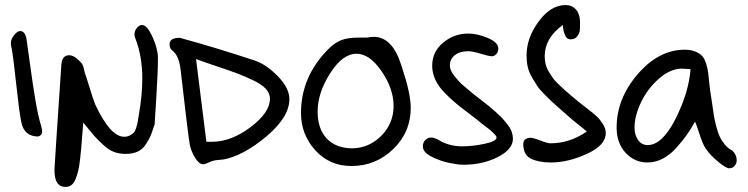

<svg xmlns="http://www.w3.org/2000/svg" viewBox="-20 -633 2963 761"><path d="M64 -151Q56 -190 44 -302Q32 -414 26 -442Q23 -454 23 -462Q23 -478 36 -494Q49 -510 60 -510Q79 -510 85 -479Q89 -453 99.5 -375Q110 -297 120.5 -235Q131 -173 143 -134Q147 -120 147 -113Q147 -96 131 -92Q75 -92 64 -151Z M479 -23Q453 -23 432.5 -30.5Q412 -38 389.5 -58.5Q367 -79 353.5 -94.5Q340 -110 310 -147Q308 -128 306 -97.5Q304 -67 302 -46Q300 -25 297 1Q294 27 290 44Q286 61 279.5 77Q273 93 263 100.5Q253 108 240 108Q196 108 196 43V36Q196 27 223 -374Q225 -414 254 -414Q276 -414 303 -383Q307 -378 309.5 -371Q312 -364 314 -354Q316 -344 318 -339Q321 -332 334.5 -287.5Q348 -243 357 -220Q417 -91 472 -91Q485 -91 494.5 -96Q504 -101 509.5 -106.5Q515 -112 519 -124Q523 -136 524.5 -143Q526 -150 528 -164Q530 -178 531 -182Q544 -257 544 -322Q544 -411 516 -482Q513 -491 513 -495Q513 -512 523 -523Q533 -534 543 -534Q563 -534 584.5 -486.5Q606 -439 606 -403Q606 -352 600 -254.5Q594 -157 593 -142Q593 -137 591 -135Q582 -107 576.5 -94Q571 -81 558 -61Q545 -41 525.5 -32Q506 -23 479 -23Z M990 -393Q1035 -378 1081 -331Q1127 -284 1127 -240Q1127 -169 1036 -92.5Q945 -16 866 -1Q859 0 845.5 1Q832 2 826 4Q820 5 806 11.5Q792 18 785 18Q769 18 753 -8Q737 -34 732 -61Q724 -110 696 -355Q690 -411 664 -432Q652 -440 652 -458Q652 -483 693 -483Q833 -445 990 -393ZM757 -399 798 -71H820Q896 -71 973 -129Q1050 -187 1050 -242Q1050 -263 1033.5 -281Q1017 -299 982 -315.5Q947 -332 917.5 -343Q888 -354 835.5 -371.5Q783 -389 757 -399Z M1401 -484H1435Q1448 -487 1461 -487Q1534 -487 1569 -379L1573 -367Q1608 -262 1608 -206Q1608 -109 1538.5 -42Q1469 25 1373 25Q1286 25 1229.5 -37.5Q1173 -100 1173 -185Q1173 -327 1278 -435Q1305 -463 1331.5 -473.5Q1358 -484 1401 -484ZM1239 -191Q1239 -122 1275 -84Q1311 -46 1375 -45Q1443 -46 1491.5 -95Q1540 -144 1540 -213Q1540 -281 1492.5 -350.5Q1445 -420 1393 -420Q1338 -420 1288.5 -342.5Q1239 -265 1239 -191Z M1811 -53Q1853 -53 1900.5 -63Q1948 -73 1948 -88Q1948 -93 1941 -100.5Q1934 -108 1926.5 -114.5Q1919 -121 1907 -130Q1895 -139 1891 -142Q1876 -155 1843.5 -179.5Q1811 -204 1789 -222Q1767 -240 1742.5 -265Q1718 -290 1705.5 -317Q1693 -344 1693 -372Q1693 -428 1736.5 -464Q1780 -500 1836 -500Q1872 -500 1913.5 -482.5Q1955 -465 1955 -441Q1955 -427 1947 -418.5Q1939 -410 1930 -410Q1918 -410 1885.5 -420Q1853 -430 1836 -430Q1803 -430 1783 -414.5Q1763 -399 1763 -373Q1763 -355 1780.5 -332.5Q1798 -310 1813.5 -296.5Q1829 -283 1858 -259Q1865 -254 1886 -237.5Q1907 -221 1917 -213Q1927 -205 1945 -189Q1963 -173 1972.5 -162.5Q1982 -152 1993 -137.5Q2004 -123 2008.5 -109.5Q2013 -96 2013 -83Q2013 -41 1953 -10.5Q1893 20 1816 20Q1797 20 1762 13Q1727 6 1691.5 -11.5Q1656 -29 1656 -53Q1656 -69 1666.5 -78.5Q1677 -88 1688 -88Q1698 -88 1714 -81Q1757 -53 1811 -53Z M2054 -63Q2054 -71 2060 -79Q2070 -87 2081 -87Q2094 -87 2122 -76Q2150 -65 2161 -65Q2239 -65 2306 -112Q2298 -119 2272 -139.5Q2246 -160 2233 -172Q2225 -179 2201 -200Q2177 -221 2167 -230.5Q2157 -240 2137.5 -259.5Q2118 -279 2108.5 -293.5Q2099 -308 2087.5 -328Q2076 -348 2071.5 -369Q2067 -390 2067 -413Q2067 -483 2115 -548Q2163 -613 2222 -613Q2247 -613 2263 -595Q2279 -577 2279 -543Q2279 -523 2278 -512Q2277 -501 2268 -489Q2259 -477 2242 -477Q2225 -477 2218 -497.5Q2211 -518 2211 -534Q2139 -482 2139 -411Q2139 -395 2142.5 -379.5Q2146 -364 2155.5 -348.5Q2165 -333 2171.5 -323.5Q2178 -314 2195.5 -297.5Q2213 -281 2219.5 -275Q2226 -269 2248 -250.5Q2270 -232 2275 -228Q2282 -222 2307 -203Q2332 -184 2344.5 -172.5Q2357 -161 2369 -142.5Q2381 -124 2381 -106Q2381 -57 2306 -23Q2231 11 2164 11Q2115 11 2084.5 -4Q2054 -19 2054 -63Z M2781 -39Q2771 -52 2764 -69.5Q2757 -87 2749 -112Q2741 -137 2735 -151Q2718 -121 2702.5 -99Q2687 -77 2662 -48.5Q2637 -20 2607.5 -4.5Q2578 11 2546 11Q2495 11 2459.5 -27.5Q2424 -66 2424 -127Q2424 -242 2507.5 -339Q2591 -436 2694 -436Q2719 -436 2736.5 -428.5Q2754 -421 2763.5 -410.5Q2773 -400 2779 -380Q2785 -360 2787 -344.5Q2789 -329 2791.5 -302Q2794 -275 2797 -259Q2799 -249 2803 -220Q2807 -191 2809.5 -175Q2812 -159 2818.5 -133.5Q2825 -108 2832.5 -92Q2840 -76 2853 -60Q2866 -44 2883 -36Q2900 -19 2900 2Q2900 14 2892 24Q2884 34 2870 34Q2858 34 2827.5 9Q2797 -16 2781 -39ZM2547 -58Q2605 -58 2657.5 -162Q2710 -266 2717 -359Q2711 -359 2699.5 -360Q2688 -361 2683 -361Q2637 -361 2592 -321.5Q2547 -282 2521 -228Q2495 -174 2495 -128Q2495 -97 2509.5 -77.5Q2524 -58 2547 -58Z"/></svg>

Font: Because We Organize
Style: Regular
Weight: 400
Designer: Liz Wetzel, Aaron Williamson, Russ McMullin
Foundry: Red Hat
Version: Version 1.000